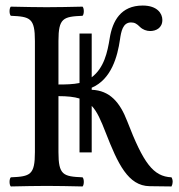

<svg xmlns="http://www.w3.org/2000/svg" viewBox="-20 -671 646 693"><path d="M311 -121V-288.9C331 -267.9 344.3 -236.3 362 -191C405 -81 442 0 520 1L599 2C604.5 -8.2 604.8 -21.2 599 -31C533.2 -33.9 497.6 -81.9 439 -234C412.8 -301.9 376.2 -344.5 311 -346.9V-354.4C382.2 -384.6 404.2 -467.7 413 -528C417.2 -557.1 423 -590 453 -590C466 -590 474 -585 485 -574C495 -564 509 -559 522 -559C543 -559 566 -570 566 -599C566 -622 548 -651 495 -651C416 -651 386 -595 376 -533C367.9 -482.8 355.9 -426.2 311 -392V-550H267V-371.4C244 -366.5 215.8 -366 191 -366V-523C191 -606 208 -611 278 -614C284 -620 284 -641 278 -647C234 -646 186.5 -645 148 -645C114.5 -645 66 -646 19 -647C13 -641 13 -620 19 -614C89 -611 106 -606 106 -523V-122C106 -39 89 -34 19 -31C13 -25 13 -4 19 2C64 1 112.7 0 149 0C184.6 0 233 1 278 2C284 -4 284 -25 278 -31C208 -34 191 -39 191 -122V-324C223.1 -324 247.5 -321.4 267 -315.4V-121Z"/></svg>

Font: Libertinus Math
Style: Regular
Weight: 400
Designer: Philipp H. Poll
Foundry: Khaled Hosny
Version: Version 6.2